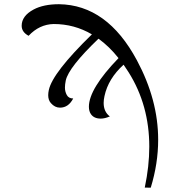

<svg xmlns="http://www.w3.org/2000/svg" viewBox="-20 -640 915 908"><path d="M692.9 247.6 664.6 247.1Q686 146 686 53.7Q686 -142.6 588.4 -297.9L564.5 -334Q491.7 -268.1 474.1 -185.5Q470.2 -168 470.2 -153.3Q470.2 -111.3 499.5 -89.4Q475.6 -79.1 456.5 -79.1Q424.3 -79.1 409.7 -100.6Q400.4 -114.3 400.4 -135.3Q400.4 -220.2 540.5 -365.2Q496.1 -420.9 445.8 -457Q304.7 -321.8 291 -259.3Q287.1 -240.2 287.1 -225.6Q287.1 -207 295.9 -190.7Q304.7 -174.3 326.2 -174.3Q303.7 -130.9 263.7 -130.9Q239.3 -130.9 220.7 -152.3Q208 -166.5 208 -189.9Q208 -201.2 210.9 -214.4Q228.5 -296.4 414.6 -477.5Q331.5 -526.4 233.9 -526.4Q166 -524.9 115.2 -470.7Q82.5 -488.3 82.5 -518.1Q82.5 -564.9 139.2 -595.2Q186 -620.1 258.8 -620.1Q486.8 -617.2 627.4 -355Q728 -167.5 728 21Q728 133.3 692.9 247.6Z"/></svg>

Font: Munson
Style: Italic
Weight: 400
Italic angle: -12°
Designer: Paul James MIller
Foundry: High-Logic / Made with FontCreator
Version: Version 2.10;May 5, 2019;FontCreator 11.5.0.2430 64-bit